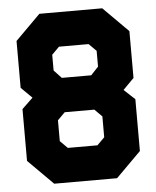

<svg xmlns="http://www.w3.org/2000/svg" viewBox="-51 -744 642 788"><g transform="rotate(-5 270.0 -350.0)"><path d="M140.5 0 37.5 -103V-316.5L82.5 -359.5L37.5 -404V-597L140.5 -700H399.5L502.5 -597V-404L457.5 -358.5L502.5 -316.5V-103L399.5 0ZM174.5 -71 109.5 -137V-293L176.5 -360H365L432 -293V-137L367.5 -71ZM174.5 -71H367.5L432 -137V-293L365 -360L432 -427V-563.5L367.5 -629.5H174.5L109.5 -563.5V-427L176.5 -360L109.5 -293V-137ZM176.5 -360 109.5 -427V-563.5L174.5 -629.5H367.5L432 -563.5V-427L365 -360ZM209 -141.5H331L361.5 -172V-258L331 -288.5H209L178.5 -258V-172ZM209.5 -430H330.5L361.5 -463V-528L331 -558.5H209L178.5 -528V-463Z"/></g></svg>

Font: Tourney Black
Style: Regular
Weight: 900
Version: Version 1.015